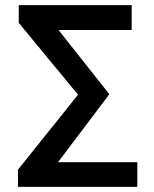

<svg xmlns="http://www.w3.org/2000/svg" viewBox="-20 -728 600 748"><path d="M50 -67 284 -359 53 -639V-708H493V-611H208L406 -361L206 -96H515V0H50Z"/></svg>

Font: Rising Sun SemiBold
Style: Regular
Weight: 600
Designer: Matt McInerney, Pablo Impallari, Rodrigo Fuenzalida (Raleway font), Stephen Hutchings (Greek), Cristiano Sobral (main ch
Foundry: The Rising Sun Project Authors
Version: Version 4.327; ttfautohint (v1.8.4.7-5d5b-dirty)